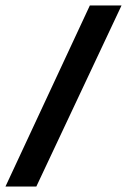

<svg xmlns="http://www.w3.org/2000/svg" viewBox="-58 -653 465 703"><path d="M387 -633 75 30H-38L271 -633Z"/></svg>

Font: Tajawal Black
Style: Regular
Weight: 900
Designer: Boutros Fonts
Foundry: Created by Boutros International 2017
Version: Version 1.700